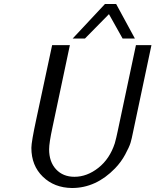

<svg xmlns="http://www.w3.org/2000/svg" viewBox="-20 -920 779 962"><path d="M137.2 -179.2Q137.2 -209 162.1 -324.2L241.2 -693.8H330.1L243.2 -283.2Q226.1 -204.1 226.1 -171.9Q226.1 -108.9 261 -71.5Q295.9 -34.2 353 -34.2Q416 -34.2 472.9 -79.1Q529.8 -124 555.2 -202.1Q563 -230 569.8 -263.2L661.1 -693.8H738.8L647 -259.8Q640.1 -224.6 634 -204.3Q627.9 -184.1 607.4 -146Q586.9 -107.9 556.2 -76.2Q460.9 22 340.8 22Q252 21 194.6 -34.7Q137.2 -90.3 137.2 -179.2ZM344.2 -727.1 505.9 -899.9H562L655.8 -727.1H594.2L525.9 -849.1L405.8 -727.1Z"/></svg>

Font: CMU Sans Serif
Style: Oblique
Weight: 500
Italic angle: -12°
Version: Version 0.7.0